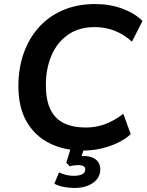

<svg xmlns="http://www.w3.org/2000/svg" viewBox="-20 -735 725 950"><path d="M392 10Q299 10 226.5 -25.5Q154 -61 112.5 -132Q71 -203 71 -310Q71 -396 96.5 -469.5Q122 -543 170.5 -598Q219 -653 290 -684Q361 -715 451 -715Q524 -715 586 -692Q648 -669 685 -631L633 -529Q593 -565 547 -583Q501 -601 448 -601Q371 -601 317 -563.5Q263 -526 235 -461Q207 -396 207 -314Q207 -240 229.5 -193.5Q252 -147 296.5 -125.5Q341 -104 406 -104Q453 -104 498 -120Q543 -136 590 -172L627 -71Q598 -45 559.5 -27Q521 -9 478 0.5Q435 10 392 10ZM349 195Q320 195 293.5 189.5Q267 184 249 174L272 118Q289 126 306.5 130.5Q324 135 345 135Q372 135 387 127Q402 119 402 103Q402 93 393.5 87.5Q385 82 367 82Q358 82 348.5 83Q339 84 325 88L308 70L336 -20H402L378 56L347 45Q359 41 371 39Q383 37 393 37Q419 37 437.5 44.5Q456 52 466 67Q476 82 476 103Q476 145 440 170Q404 195 349 195Z"/></svg>

Font: Nunito Sans 12pt ExtraLight 12pt
Style: Bold Italic
Weight: 700
Italic angle: -9°
Version: Version 3.101;gftools[0.9.27]